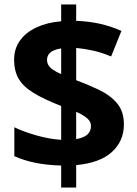

<svg xmlns="http://www.w3.org/2000/svg" viewBox="-20 -779 612 857"><path d="M253 -40Q188 -42 137 -52.5Q86 -63 44 -82V-211Q85 -191 143 -174.5Q201 -158 253 -155V-306Q176 -336 129.5 -364.5Q83 -393 63 -428Q43 -463 43 -512Q43 -562 69.5 -598.5Q96 -635 143.5 -657Q191 -679 253 -684V-759H320V-686Q376 -684 425.5 -673Q475 -662 522 -641L476 -527Q436 -544 395.5 -553Q355 -562 320 -565V-421Q374 -401 423 -377.5Q472 -354 502.5 -318Q533 -282 533 -223Q533 -150 480 -101Q427 -52 320 -42V58H253ZM320 -158Q354 -164 370 -178.5Q386 -193 386 -216Q386 -230 378.5 -240.5Q371 -251 356.5 -260.5Q342 -270 320 -280ZM253 -563Q233 -560 219 -553.5Q205 -547 197.5 -536.5Q190 -526 190 -512Q190 -498 196.5 -487.5Q203 -477 217 -467.5Q231 -458 253 -448Z"/></svg>

Font: Noto Sans Thai
Style: Bold
Weight: 700
Designer: Monotype Design Team
Foundry: Monotype Imaging Inc.
Version: Version 2.001